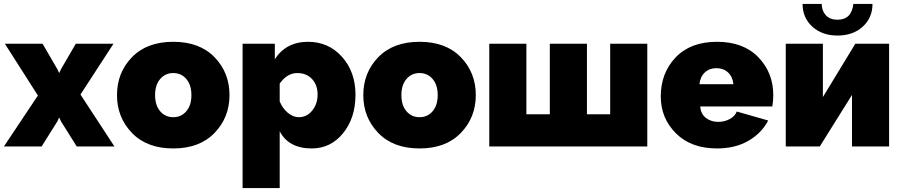

<svg xmlns="http://www.w3.org/2000/svg" viewBox="-26 -750 4622 983"><path d="M192 -526 267 -397 277 -376 287 -397 362 -526H555L386 -266L560 0H367L286 -129L277 -149L268 -129L187 0H-6L168 -261L-1 -526Z M573 -263Q573 -378 649.5 -457Q726 -536 861 -536Q996 -536 1072.5 -457Q1149 -378 1149 -263Q1149 -149 1072.5 -69.5Q996 10 861 10Q726 10 649.5 -69.5Q573 -149 573 -263ZM794 -180.5Q820 -150 861 -150Q902 -150 928 -180.5Q954 -211 954 -263Q954 -315 928 -345.5Q902 -376 861 -376Q820 -376 794 -345.5Q768 -315 768 -263Q768 -211 794 -180.5Z M1406 -78V213H1216V-526H1381V-447Q1439 -536 1551 -536Q1656 -536 1725 -459Q1794 -382 1794 -265Q1794 -146 1730.5 -68Q1667 10 1570 10Q1452 10 1406 -78ZM1600 -266Q1600 -315 1571.5 -345.5Q1543 -376 1496 -376Q1444 -376 1406 -322V-231Q1420 -196 1447 -173Q1474 -150 1504 -150Q1545 -150 1572.5 -184Q1600 -218 1600 -266Z M1834 -263Q1834 -378 1910.5 -457Q1987 -536 2122 -536Q2257 -536 2333.5 -457Q2410 -378 2410 -263Q2410 -149 2333.5 -69.5Q2257 10 2122 10Q1987 10 1910.5 -69.5Q1834 -149 1834 -263ZM2055 -180.5Q2081 -150 2122 -150Q2163 -150 2189 -180.5Q2215 -211 2215 -263Q2215 -315 2189 -345.5Q2163 -376 2122 -376Q2081 -376 2055 -345.5Q2029 -315 2029 -263Q2029 -211 2055 -180.5Z M2479 0V-526H2669V-165H2789V-526H2979V-165H3098V-526H3288V0Z M3645 10Q3512 10 3434.5 -67.5Q3357 -145 3357 -256Q3357 -376 3433 -456Q3509 -536 3645 -536Q3780 -536 3856.5 -457Q3933 -378 3933 -263Q3933 -232 3928 -205H3559Q3562 -166 3588.5 -146Q3615 -126 3651 -126Q3683 -126 3710 -140.5Q3737 -155 3746 -179L3907 -133Q3873 -68 3805.5 -29Q3738 10 3645 10ZM3555 -319H3729Q3725 -357 3701.5 -379Q3678 -401 3642 -401Q3606 -401 3582.5 -379Q3559 -357 3555 -319Z M4083 -730H4181Q4181 -695 4202 -672Q4223 -649 4262 -649Q4334 -649 4343 -730H4441Q4441 -659 4391 -613.5Q4341 -568 4262 -568Q4183 -568 4133 -613.5Q4083 -659 4083 -730ZM3997 0V-526H4187V-253L4353 -526H4526V0H4336V-264L4171 0Z"/></svg>

Font: Raleway-v4020 Black
Style: Regular
Weight: 900
Designer: Matt McInerney, Pablo Impallari, Rodrigo Fuenzalida
Foundry: Matt McInerney, Pablo Impallari, Rodrigo Fuenzalida
Version: Version 4.020;PS 004.020;hotconv 1.0.88;makeotf.lib2.5.64775